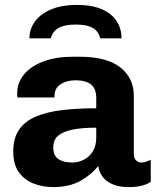

<svg xmlns="http://www.w3.org/2000/svg" viewBox="-20 -752 653 782"><path d="M196 10Q155 10 118 -4Q81 -18 57.5 -49.5Q34 -81 34 -135Q34 -189 57.5 -223.5Q81 -258 125.5 -277Q170 -296 232.5 -303.5Q295 -311 372 -311V-352Q372 -392 350 -408.5Q328 -425 288 -425Q252 -425 227 -409Q202 -393 202 -362V-355H51Q50 -358 50 -362.5Q50 -367 50 -372Q50 -415 78 -449Q106 -483 157.5 -502Q209 -521 278 -521H303Q415 -521 470 -477.5Q525 -434 525 -362V-126Q525 -107 534.5 -98.5Q544 -90 555 -90Q565 -90 575 -93.5Q585 -97 594 -101V-12Q581 -2 559 4Q537 10 503 10Q465 10 438.5 -1.5Q412 -13 398 -32Q384 -51 380 -76Q352 -40 307 -15Q262 10 196 10ZM274 -90Q299 -90 321.5 -101.5Q344 -113 358 -135.5Q372 -158 372 -191V-232Q314 -232 275 -224Q236 -216 216.5 -199Q197 -182 197 -152Q197 -117 218.5 -103.5Q240 -90 274 -90ZM100 -596Q100 -635 123.5 -666Q147 -697 190 -714.5Q233 -732 292 -732Q354 -732 394.5 -714.5Q435 -697 455 -666Q475 -635 475 -596H388Q382 -624 358 -638Q334 -652 288 -652Q243 -652 218.5 -638Q194 -624 187 -596Z"/></svg>

Font: Chivo Medium
Style: Bold
Weight: 700
Version: Version 2.002